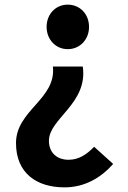

<svg xmlns="http://www.w3.org/2000/svg" viewBox="-20 -594 554 828"><path d="M258 214C345 214 415 173 468 113L386 39C354 72 320 95 276 95C224 95 191 63 191 13C191 -83 360 -147 337 -307H208C224 -167 49 -119 49 23C49 152 137 214 258 214ZM272 -382C325 -382 364 -424 364 -478C364 -533 325 -574 272 -574C220 -574 181 -533 181 -478C181 -424 220 -382 272 -382Z"/></svg>

Font: Noto Sans JP
Style: Bold
Weight: 700
Designer: Ryoko NISHIZUKA 西塚涼子 (kana, bopomofo & ideographs); Paul D. Hunt (Latin, Greek & Cyrillic); Sandoll Communications 산돌커뮤니
Foundry: Adobe
Version: Version 2.004;hotconv 1.0.118;makeotfexe 2.5.65603